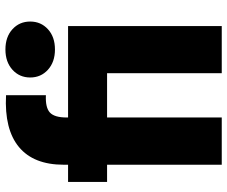

<svg xmlns="http://www.w3.org/2000/svg" viewBox="-84 -741 825 697"><g transform="rotate(-90 328.5 -392.5)"><path d="M79 0V-573.6Q79 -682.9 143.2 -736.2Q207.4 -789.4 331.3 -783.1V-638.4Q286.7 -640.5 268.6 -624Q250.5 -607.4 250.5 -563.1V0ZM497.3 -605.5Q452 -605.5 423.8 -631Q395.7 -656.5 395.7 -695.4Q395.7 -734.3 423.8 -759.8Q452 -785.3 497.3 -785.3Q543.1 -785.3 570.9 -759.8Q598.8 -734.3 598.8 -695.4Q598.8 -656.5 570.9 -631Q543.1 -605.5 497.3 -605.5ZM16.6 -557.9H582.3V0H411.2V-416.3H16.6Z"/></g></svg>

Font: Poppins Variable
Style: Regular
Weight: 100
Designer: Jonny Pinhorn
Foundry: Indian Type Foundry
Version: Version 6.000